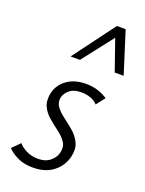

<svg xmlns="http://www.w3.org/2000/svg" viewBox="-137 -772 637 846"><g transform="rotate(20 182.0 -349.5)"><path d="M125 7Q83 7 52.5 -8Q22 -23 6 -41L42 -77Q55 -61 79.5 -49Q104 -37 133 -37Q169 -37 191 -55.5Q213 -74 218 -99Q224 -127 210 -147Q196 -167 173 -184Q150 -201 127 -220.5Q104 -240 92 -265.5Q80 -291 88 -329Q98 -370 133 -395Q168 -420 221 -420Q253 -420 278.5 -411.5Q304 -403 323 -390L291 -349Q279 -363 258.5 -370.5Q238 -378 214 -378Q181 -378 161.5 -363Q142 -348 136 -326Q131 -301 145 -282Q159 -263 182.5 -245.5Q206 -228 229 -208.5Q252 -189 265 -162Q278 -135 269 -96Q258 -51 221 -22Q184 7 125 7ZM115 -510 261 -706H302L285 -672L159 -510ZM322 -510 266 -671 261 -706H302L364 -510Z"/></g></svg>

Font: Ysabeau Office Light
Style: Italic
Weight: 300
Italic angle: -12°
Designer: Christian Thalmann (Catharsis Fonts)
Version: Version 2.001;gftools[0.9.30]; featfreeze: tnum,lnum,ss02